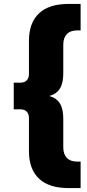

<svg xmlns="http://www.w3.org/2000/svg" viewBox="-20 -762 443 976"><path d="M127.2 6.3V-160.1Q127.2 -183.4 115.7 -194.9Q104.2 -206.3 83.3 -206.3H49.9V-341.7H83.3Q104.2 -341.7 115.7 -353.1Q127.2 -364.6 127.2 -387.9V-554.3Q127.2 -645.8 178 -693.9Q228.8 -742 327.8 -742H389.8V-607.6H374Q338.1 -607.6 319.9 -588.7Q301.7 -569.8 301.7 -535V-391.6Q301.7 -345.6 288.6 -319.1Q275.4 -292.6 248.7 -280.6Q221.9 -268.7 176 -264.2V-283.8Q221.9 -279.3 248.7 -267.4Q275.4 -255.4 288.6 -228.9Q301.7 -202.4 301.7 -156.4V-13Q301.7 21.8 319.9 40.7Q338.1 59.6 374 59.6H389.8V194H327.8Q228.8 194 178 145.9Q127.2 97.8 127.2 6.3Z"/></svg>

Font: iiserrat Thin
Style: Regular
Weight: 100
Designer: Akira Ohta
Foundry: Akira Ohta
Version: Version 1.200;Glyphs 3.3.1 (3343)